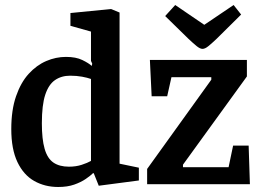

<svg xmlns="http://www.w3.org/2000/svg" viewBox="-20 -735 1037 766"><path d="M212 11Q159 11 116.5 -13Q74 -37 49.5 -88.5Q25 -140 25 -220Q25 -296 44 -351Q63 -406 94.5 -440.5Q126 -475 164.5 -491.5Q203 -508 243 -508Q283 -508 308.5 -495.5Q334 -483 346 -472L348 -481L343 -492V-609L261 -632V-683L423 -699L457 -685V-82L534 -66V-15L374 6L354 -44H351Q341 -34 322 -21Q303 -8 276 1.5Q249 11 212 11ZM255 -70Q283 -70 306 -77.5Q329 -85 343 -93V-420Q329 -425 307.5 -429Q286 -433 260 -433Q225 -433 199.5 -415.5Q174 -398 160.5 -357Q147 -316 147 -243Q147 -180 158 -141.5Q169 -103 193 -86.5Q217 -70 255 -70ZM567 0V-61L823 -417V-427H664L647 -351H585L578 -496H965V-430L710 -78V-68H892L910 -154H972L977 0ZM788 -540Q778 -540 764 -551.5Q750 -563 732 -580L639 -671L679 -715L795 -636L912 -715L942 -677L844 -580Q825 -562 811.5 -551Q798 -540 788 -540Z"/></svg>

Font: Faustina Light SemiBold
Style: Regular
Weight: 600
Version: Version 1.200